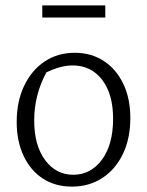

<svg xmlns="http://www.w3.org/2000/svg" viewBox="-20 -685 546 713"><path d="M247 8Q185 8 139 -22Q93 -52 67.5 -106.5Q42 -161 42 -232Q42 -308 69.5 -366Q97 -424 145.5 -456.5Q194 -489 257 -489Q319 -489 365.5 -458.5Q412 -428 438 -373.5Q464 -319 464 -247Q464 -171 436.5 -113.5Q409 -56 360 -24Q311 8 247 8ZM252 -36Q317 -36 358.5 -92Q400 -148 400 -244Q400 -336 359 -389Q318 -442 250 -442Q205 -442 152 -416Q107 -332 107 -238Q107 -145 147.5 -90.5Q188 -36 252 -36ZM137 -620V-665H371V-620Z"/></svg>

Font: Piazzolla Light
Style: Regular
Weight: 300
Designer: Juan Pablo del Peral
Foundry: Huerta Tipografica
Version: Version 1.330